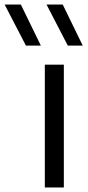

<svg xmlns="http://www.w3.org/2000/svg" viewBox="-110 -828 390 848"><path d="M88 0V-542.5H172V0ZM4.5 -626.5 -89.5 -808H-18L70.5 -626.5ZM189.5 -626.5 95.5 -808H167L255.5 -626.5Z"/></svg>

Font: Encode Sans Expanded
Style: Regular
Weight: 400
Width: 7
Designer: Multiple Designers
Foundry: Impallari Type
Version: Version 2.000